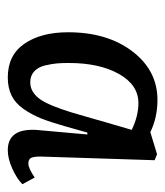

<svg xmlns="http://www.w3.org/2000/svg" viewBox="14 -796 420 488"><g transform="rotate(90 224.0 -552.0)"><path d="M377.9 -444.8Q377.9 -427.7 381.3 -420.9Q384.8 -414.1 396 -414.1Q407.7 -414.1 431.2 -430.2L448.2 -398.9Q434.1 -384.8 408.7 -373.3Q383.3 -361.8 361.8 -361.8Q306.6 -361.8 310.1 -433.1L321.8 -564H316.9L300.8 -506.8Q290.5 -470.2 280.8 -446Q271 -421.9 256.6 -401.4Q242.2 -380.9 222.7 -371.3Q203.1 -361.8 176.8 -361.8Q120.1 -361.8 91.1 -404.1Q62 -446.3 62 -515.1Q62 -614.7 110.6 -678.5Q159.2 -742.2 233.9 -742.2Q278.8 -742.2 315.9 -724.1L372.1 -741.2L387.2 -734.9ZM189 -418.9Q202.6 -418.9 213.6 -425.8Q224.6 -432.6 233.2 -445.3Q241.7 -458 250 -478.8Q258.3 -499.5 265.9 -524.4Q273.4 -549.3 283.2 -584Q285.6 -593.3 287.1 -598.1L310.1 -676.8Q274.9 -693.8 242.2 -693.8Q195.8 -693.8 168 -644.3Q140.1 -594.7 140.1 -517.1Q140.1 -499.5 141.1 -487.3Q142.1 -475.1 146.2 -457Q150.4 -439 161.4 -429Q172.4 -418.9 189 -418.9Z"/></g></svg>

Font: Literata Book Medium
Style: Italic
Weight: 500
Italic angle: -3°
Designer: Latin by Veronika Burian and Jose Scaglione. Greek by Irene Vlachou. Cyrillic by Vera Evstafieva
Foundry: TypeTogether
Version: Version 1.003;PS 001.003;hotconv 1.0.88;makeotf.lib2.5.64775